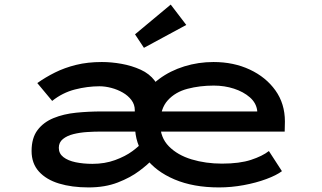

<svg xmlns="http://www.w3.org/2000/svg" viewBox="-20 -809 1406 839"><path d="M367 10Q294 10 238 -7Q182 -24 150 -59.5Q118 -95 118 -149Q118 -206 144 -240.5Q170 -275 214 -293Q258 -311 312.5 -316.5Q367 -322 425 -322H1117L1104 -302V-325Q1100 -359 1072 -383.5Q1044 -408 1002.5 -421.5Q961 -435 914 -435Q853 -435 799.5 -421Q746 -407 713 -370.5Q680 -334 680 -268Q680 -208 718 -169.5Q756 -131 817.5 -112.5Q879 -94 950 -94Q1027 -94 1077 -110.5Q1127 -127 1155 -149L1212 -61Q1188 -43 1143.5 -26.5Q1099 -10 1045 0Q991 10 937 10Q825 10 742.5 -25Q660 -60 615 -121Q570 -182 570 -259Q570 -325 598.5 -376.5Q627 -428 675.5 -464Q724 -500 785.5 -519Q847 -538 913 -538Q1001 -538 1071.5 -505Q1142 -472 1183.5 -414Q1225 -356 1225 -278L1224 -234H418Q392 -234 360.5 -232Q329 -230 301 -223Q273 -216 255 -201.5Q237 -187 237 -163Q237 -138 257 -122.5Q277 -107 310.5 -100Q344 -93 384 -93Q438 -93 483 -109.5Q528 -126 558.5 -148.5Q589 -171 602 -188L646 -112Q627 -91 588.5 -62Q550 -33 494.5 -11.5Q439 10 367 10ZM569 -254V-328Q569 -352 554.5 -371.5Q540 -391 516.5 -404.5Q493 -418 466 -425Q439 -432 415 -432Q362 -432 307.5 -418Q253 -404 208 -368L143 -446Q178 -471 220 -492Q262 -513 312.5 -525.5Q363 -538 425 -538Q467 -538 511.5 -530Q556 -522 594.5 -504.5Q633 -487 656 -456.5Q679 -426 679 -381V-259ZM609 -600 570 -659 726 -789 794 -700Z"/></svg>

Font: Lexend Zetta Medium
Style: Regular
Weight: 500
Designer: Bonnie Shaver-Troup, Thomas Jockin
Foundry: Lexend
Version: Version 1.007